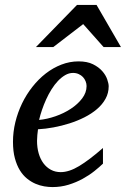

<svg xmlns="http://www.w3.org/2000/svg" viewBox="-20 -740 506 772"><path d="M328.1 -394Q328.1 -403.8 324.2 -413.3Q320.3 -422.9 313.5 -430.2Q306.6 -437.5 296.4 -442.1Q286.1 -446.8 273.9 -446.8Q257.3 -446.8 242.2 -438Q227.1 -429.2 213.1 -414.6Q199.2 -399.9 187.3 -380.9Q175.3 -361.8 165.8 -340.8Q156.2 -319.8 148.9 -298.3Q141.6 -276.9 137.2 -257.8Q168.9 -260.7 202.9 -272.5Q236.8 -284.2 264.6 -302.5Q292.5 -320.8 310.3 -344.2Q328.1 -367.7 328.1 -394ZM417 -393.1Q417 -365.7 404.3 -342.8Q391.6 -319.8 369.9 -301.3Q348.1 -282.7 319.6 -268.3Q291 -253.9 259.5 -243.9Q228 -233.9 195.3 -227.8Q162.6 -221.7 132.8 -220.2Q131.3 -210.4 130.1 -196.8Q128.9 -183.1 128.9 -173.8Q128.9 -146.5 135.5 -123.5Q142.1 -100.6 154.5 -83.7Q167 -66.9 184.6 -57.4Q202.1 -47.9 224.1 -47.9Q257.8 -47.9 298.3 -72.3Q338.9 -96.7 394 -145V-82Q379.9 -68.4 359.4 -52Q338.9 -35.6 312.7 -21.2Q286.6 -6.8 255.9 2.7Q225.1 12.2 190.9 12.2Q175.8 12.2 158 9.3Q140.1 6.3 122.6 -1.2Q105 -8.8 88.6 -22Q72.3 -35.2 59.8 -55.4Q47.4 -75.7 39.8 -103.8Q32.2 -131.8 32.2 -169.9Q32.2 -209.5 41.7 -248.8Q51.3 -288.1 68.6 -324Q85.9 -359.9 110.4 -390.9Q134.8 -421.9 164.1 -444.6Q193.4 -467.3 226.8 -480.2Q260.3 -493.2 295.9 -493.2Q330.6 -493.2 353.8 -481.7Q377 -470.2 391.1 -454.1Q405.3 -438 411.1 -420.9Q417 -403.8 417 -393.1ZM396.5 -550.8 314.5 -643.1 194.3 -550.8H124.5L289.6 -720.2H368.2L466.3 -550.8Z"/></svg>

Font: Charis SIL Phon
Style: Italic
Weight: 400
Italic angle: -11°
Foundry: SIL International
Version: Version 5.000